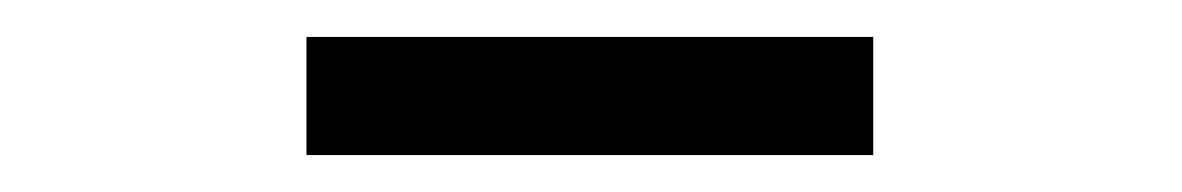

<svg xmlns="http://www.w3.org/2000/svg" viewBox="-20 -641 640 104"><path d="M146 -621H453V-557H146Z"/></svg>

Font: KoHo Medium
Style: Regular
Weight: 500
Version: Version 1.000; ttfautohint (v1.6)